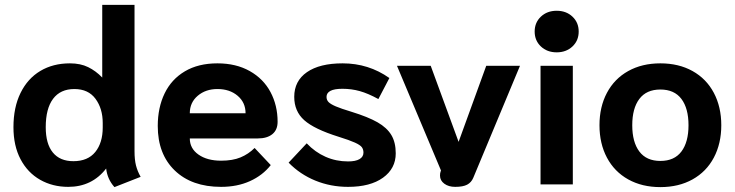

<svg xmlns="http://www.w3.org/2000/svg" viewBox="-20 -754 3004 785"><path d="M414 -65Q356 10 259 10Q195 10 144 -19Q93 -48 64 -103Q35 -158 35 -234Q35 -315 64 -374Q93 -433 145 -464Q197 -495 266 -495Q309 -495 340.5 -479.5Q372 -464 398 -437V-734H530V-136Q530 -101 536 -77.5Q542 -54 555 -31L448 11Q419 -21 414 -65ZM400 -233V-251Q400 -310 370.5 -350Q341 -390 284 -390Q227 -390 197 -350Q167 -310 167 -234Q167 -166 196 -130.5Q225 -95 280 -95Q339 -95 369.5 -132.5Q400 -170 400 -233Z M625 -239Q625 -314 653 -372Q681 -430 736 -462.5Q791 -495 869 -495Q945 -495 1001 -463.5Q1057 -432 1086 -377.5Q1115 -323 1115 -256Q1115 -223 1093.5 -205.5Q1072 -188 1034 -188H756Q756 -147 791.5 -122Q827 -97 884 -97Q931 -97 963.5 -110.5Q996 -124 1021 -149L1087 -79Q1054 -37 1002 -13.5Q950 10 884 10Q764 10 694.5 -57Q625 -124 625 -239ZM984 -291Q984 -335 951.5 -362.5Q919 -390 869 -390Q821 -390 788.5 -362.5Q756 -335 756 -291Z M1160 -89 1234 -168Q1268 -132 1311 -113Q1354 -94 1403 -94Q1434 -94 1450 -103.5Q1466 -113 1466 -130Q1466 -143 1459.5 -152Q1453 -161 1431 -171Q1409 -181 1364 -195Q1265 -226 1224 -262.5Q1183 -299 1183 -358Q1183 -423 1235 -459Q1287 -495 1381 -495Q1487 -495 1572 -435L1527 -349Q1485 -372 1451 -381.5Q1417 -391 1380 -391Q1347 -391 1331 -382.5Q1315 -374 1315 -358Q1315 -345 1323.5 -336.5Q1332 -328 1353 -319Q1374 -310 1417 -297Q1485 -276 1523.5 -254Q1562 -232 1580 -202Q1598 -172 1598 -127Q1598 -65 1546 -27.5Q1494 10 1403 10Q1332 10 1269.5 -15.5Q1207 -41 1160 -89Z M1779 -36Q1779 -46 1781 -51L1783 -57L1603 -485H1741L1855 -174L1968 -485H2106L1915 -27Q1907 -8 1890 1Q1873 10 1841 10Q1814 10 1796.5 -3Q1779 -16 1779 -36Z M2166 -625Q2166 -662 2191.5 -686Q2217 -710 2256 -710Q2295 -710 2320.5 -686Q2346 -662 2346 -625Q2346 -588 2320.5 -564Q2295 -540 2256 -540Q2217 -540 2191.5 -564Q2166 -588 2166 -625ZM2190 -485H2322V0H2190Z M2431 -242Q2431 -317 2461.5 -374.5Q2492 -432 2548.5 -463.5Q2605 -495 2680 -495Q2755 -495 2811.5 -463.5Q2868 -432 2898.5 -374.5Q2929 -317 2929 -242Q2929 -167 2898.5 -109.5Q2868 -52 2811.5 -20.5Q2755 11 2680 11Q2605 11 2548.5 -20.5Q2492 -52 2461.5 -109.5Q2431 -167 2431 -242ZM2795 -242Q2795 -311 2766 -349.5Q2737 -388 2680 -388Q2623 -388 2594 -349.5Q2565 -311 2565 -242Q2565 -173 2594 -134.5Q2623 -96 2680 -96Q2737 -96 2766 -134.5Q2795 -173 2795 -242Z"/></svg>

Font: Niramit
Style: Bold
Weight: 700
Designer: Katatrad Aksorn Co.,Ltd.
Foundry: Cadson Demak Co.,Ltd.
Version: Version 1.001; ttfautohint (v1.6)